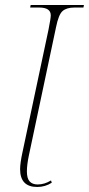

<svg xmlns="http://www.w3.org/2000/svg" viewBox="-20 -734 354 764"><path d="M128 10Q60 10 60 -61Q60 -73 62.5 -90.5Q65 -108 69 -126L173 -616Q182 -661 182 -673Q182 -704 136 -704H100L102 -714H314L312 -704H276Q245 -704 229 -690Q213 -676 203 -626L95 -116Q87 -78 87 -52Q87 -24 98 -12Q109 0 130 0Q157 0 183 -16L186 -7Q160 10 128 10Z"/></svg>

Font: Noto Serif Display SemiCondensed Thin
Style: Italic
Weight: 100
Width: 4
Italic angle: -12°
Designer: Monotype Design Team
Foundry: Monotype Imaging Inc.
Version: Version 2.009